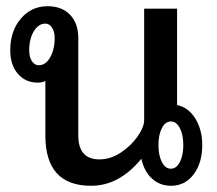

<svg xmlns="http://www.w3.org/2000/svg" viewBox="-20 -588 698 618"><path d="M631 -121Q631 -64 603.5 -27Q576 10 530 10Q495 10 469.5 -13Q444 -36 435 -77Q364 10 273 10Q126 10 126 -152V-327Q113 -322 102 -322Q62 -322 37.5 -350.5Q13 -379 13 -426Q13 -488 47 -528Q81 -568 133 -568Q179 -568 205.5 -540.5Q232 -513 232 -465V-152Q232 -75 300 -75Q336 -75 369 -97Q402 -119 423 -149Q444 -179 444 -202V-560H550V-250Q587 -242 609 -206Q631 -170 631 -121ZM156 -466Q156 -486 147.5 -499Q139 -512 126 -512Q104 -512 89 -487.5Q74 -463 74 -426Q74 -405 82.5 -391.5Q91 -378 105 -378Q127 -378 141.5 -403.5Q156 -429 156 -466ZM570 -121Q570 -154 559 -175.5Q548 -197 530 -197Q512 -197 501 -175.5Q490 -154 490 -121Q490 -88 501 -66.5Q512 -45 530 -45Q548 -45 559 -66.5Q570 -88 570 -121Z"/></svg>

Font: KoHo SemiBold
Style: Regular
Weight: 600
Designer: Cadson Demak & Katatrad Team
Foundry: Cadson Demak Co.,Ltd.
Version: Version 1.000; ttfautohint (v1.6)